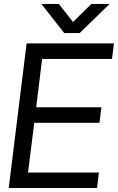

<svg xmlns="http://www.w3.org/2000/svg" viewBox="-20 -946 593 966"><path d="M23.9 0H468.3L477.5 -78.1H121.1L152.3 -328.1H480.5L490.2 -406.2H162.1L191.9 -649.4H543.5L553.2 -727.5H113.8ZM188 -926.3 303.2 -779.8H380.9L531.7 -926.3H439.9L347.2 -835.4L275.9 -926.3Z"/></svg>

Font: Guggenheim Sans Display
Style: Italic
Weight: 400
Italic angle: -7°
Designer: Modified by Tom Baber under direction of Pentagram Design 2023
Foundry: rsms
Version: Version 1.001;Glyphs 3.1.2 (3151)